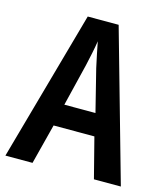

<svg xmlns="http://www.w3.org/2000/svg" viewBox="-108 -798 764 882"><g transform="rotate(15 274.5 -357.5)"><path d="M421 0H549L347 -715H200L0 0H129L178 -191H372ZM299 -496 349 -296H201L250 -497C258 -533 269 -582 274 -617C280 -583 291 -534 299 -496Z"/></g></svg>

Font: Noto Sans Thai Cond SemBd
Style: Regular
Weight: 600
Width: 3
Designer: Monotype Design Team
Foundry: Monotype Imaging Inc.
Version: Version 2.002